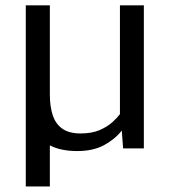

<svg xmlns="http://www.w3.org/2000/svg" viewBox="-20 -548 624 709"><path d="M75.2 140.6V-528.3H164.1V-199.2Q164.1 -153.8 175 -121.6Q186 -89.4 210.9 -72.3Q235.8 -55.2 277.3 -55.2Q319.3 -55.2 347.9 -67.6Q376.5 -80.1 394.8 -96.7Q413.1 -113.3 422.9 -126.5V-528.3H511.2V0H434.6L429.7 -65.9Q403.3 -32.7 363.3 -11.5Q323.2 9.8 265.1 9.8Q204.6 9.8 164.1 -11.2V140.6Z"/></svg>

Font: Comme
Style: Regular
Weight: 400
Designer: Vernon Adams
Foundry: Vernon Adams
Version: Version 1.000;gftools[0.9.27]